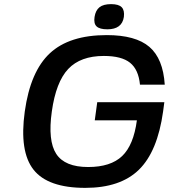

<svg xmlns="http://www.w3.org/2000/svg" viewBox="-20 -890 818 930"><path d="M439 -307 451 -395H776L770 -350Q743 -156 653 -68Q563 20 393 20Q212 20 142.5 -68Q73 -156 100 -350Q127 -544 221.5 -632Q316 -720 497 -720Q637 -720 703.5 -663Q770 -606 778 -480H658Q651 -553 610 -586Q569 -619 483 -619Q370 -619 310.5 -556Q251 -493 231 -350Q211 -208 252.5 -144.5Q294 -81 407 -81Q516 -81 571.5 -134Q627 -187 643 -307ZM580 -808Q571 -748 500 -748Q463 -748 448 -762Q433 -776 438 -808Q443 -840 462 -855Q481 -870 518 -870Q555 -870 569.5 -855Q584 -840 580 -808Z"/></svg>

Font: Fivo Sans Modern Med
Style: Italic
Weight: 450
Designer: Alexander Slobzheninov
Foundry: Alexander Slobzheninov
Version: 1.0